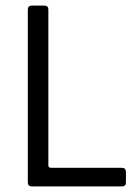

<svg xmlns="http://www.w3.org/2000/svg" viewBox="-20 -663 491 683"><path d="M414 0H93Q79 0 79 -14V-629Q79 -643 93 -643H138Q152 -643 152 -629V-75Q152 -66 162 -66H414Q428 -66 428 -51V-14Q428 0 414 0Z"/></svg>

Font: Rajdhani Medium
Style: Regular
Weight: 500
Designer: Satya Rajpurohit, Jyotish Sonowal
Foundry: Indian Type Foundry
Version: Version 1.201 February 1, 2022